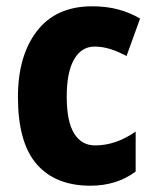

<svg xmlns="http://www.w3.org/2000/svg" viewBox="-20 -580 488 610"><path d="M267 10Q156 10 96.5 -58.5Q37 -127 37 -272Q37 -403 97.5 -481.5Q158 -560 273 -560Q318 -560 355.5 -550Q393 -540 425 -521L382 -402Q356 -416 331 -424Q306 -432 280 -432Q239 -432 215.5 -391.5Q192 -351 192 -273Q192 -194 215.5 -156Q239 -118 282 -118Q348 -118 411 -162V-35Q351 10 267 10Z"/></svg>

Font: Noto Sans Lao UI Cond ExtBd
Style: Regular
Weight: 800
Width: 3
Designer: Monotype Design Team
Foundry: Monotype Imaging Inc.
Version: Version 2.000; ttfautohint (v1.8.4.7-5d5b)